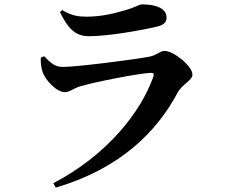

<svg xmlns="http://www.w3.org/2000/svg" viewBox="-20 -796 1040 875"><path d="M223 39 234 59C530 -28 696 -198 789 -373C811 -414 857 -429 857 -456C857 -495 771 -564 730 -564C708 -564 694 -543 657 -537C581 -523 328 -491 267 -491C229 -491 210 -510 181 -540L166 -533C165 -509 167 -491 174 -468C184 -437 234 -376 276 -376C298 -376 317 -395 347 -403C410 -422 613 -462 667 -464C679 -465 683 -460 679 -447C622 -285 469 -90 223 39ZM385 -631C471 -631 616 -656 696 -675C728 -682 739 -696 739 -716C739 -756 695 -776 628 -776C614 -776 599 -763 549 -749C507 -737 448 -720 374 -720C340 -720 305 -724 264 -750L253 -741C289 -668 322 -631 385 -631Z"/></svg>

Font: Source Han Serif CN
Style: Bold
Weight: 700
Designer: Ryoko NISHIZUKA 西塚涼子 (kana & ideographs); Frank Grießhammer (Latin, Greek & Cyrillic); Wenlong ZHANG 张文龙 (bopomofo); San
Foundry: Adobe
Version: Version 2.003;hotconv 1.1.1;makeotfexe 2.6.0